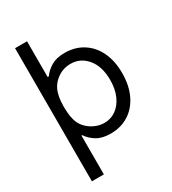

<svg xmlns="http://www.w3.org/2000/svg" viewBox="-220 -843 1044 1164"><g transform="rotate(-30 302.0 -261.0)"><path d="M73.9 -727.3H157.7V-477.3H166.2Q187.5 -508.5 224.4 -530.5Q261.4 -552.6 318.2 -552.6Q391.3 -552.6 446 -518.1Q500.7 -483.7 530.9 -420.8Q561.1 -358 561.1 -272.7Q561.1 -186.8 530.9 -122.9Q500.7 -58.9 446 -23.8Q391.3 11.4 318.2 11.4Q259.6 11.4 222.1 -11.4Q184.7 -34.1 163.4 -66.8H157.7V204.5H73.9ZM161.9 -181.8Q170.5 -146.3 194.6 -119.9Q218.8 -93.4 251.4 -78.7Q284.1 -63.9 318.2 -63.9Q363.6 -63.9 399.7 -89.8Q435.7 -115.8 456.5 -162.6Q477.3 -209.5 477.3 -272.7Q477.3 -367.5 431.6 -422.4Q386 -477.3 316.8 -477.3Q263.5 -477.3 220.9 -445.5Q178.3 -413.7 163.4 -363.6Q155.5 -335.9 153.8 -309.5Q152 -283 152 -272.7Q152 -262.1 153.6 -234.7Q155.2 -207.4 161.9 -181.8Z"/></g></svg>

Font: Inter UI
Style: Regular
Weight: 400
Designer: Rasmus Andersson
Foundry: rsms
Version: Version 2.2